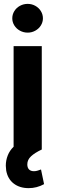

<svg xmlns="http://www.w3.org/2000/svg" viewBox="-20 -767 304 985"><path d="M11.7 107.4Q9.8 91.8 9.8 83Q9.8 55.7 19.8 30.3Q29.8 4.9 49.8 -14.2V-530.3H194.3V0Q158.2 17.1 139.2 34.9Q120.1 52.7 120.1 76.2Q120.1 93.3 128.9 102.3Q137.7 111.3 154.3 111.3Q164.1 111.3 173.6 108.2Q183.1 105 190.4 102.5L206.1 177.7Q168.9 198.2 127 198.2Q81.1 198.2 50.3 174.6Q19.5 150.9 11.7 107.4ZM43 -672.9Q43 -692.9 53.5 -710Q64 -727.1 82.3 -737.1Q100.6 -747.1 122.1 -747.1Q143.1 -747.1 161.1 -737.1Q179.2 -727.1 189.7 -710Q200.2 -692.9 200.2 -672.9Q200.2 -653.3 189.7 -636.5Q179.2 -619.6 161.1 -609.6Q143.1 -599.6 122.1 -599.6Q100.6 -599.6 82.3 -609.6Q64 -619.6 53.5 -636.5Q43 -653.3 43 -672.9Z"/></svg>

Font: Pretendard JP
Style: Bold
Weight: 700
Designer: Base glyphs from Inter by Rasmus Andersson; Hangeul glyphs from Noto Sans CJK(Source Han Sans) by Jang Soo-young and Kan
Foundry: Kil Hyung-jin
Version: Version 1.309